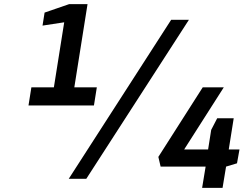

<svg xmlns="http://www.w3.org/2000/svg" viewBox="-20 -866 1192 930"><path d="M313 0 809 -770H895L398 0ZM959 44 976 -59H758L747 -106L962 -443H1064L872 -142H988L1003 -237L1032 -293H1112L1088 -142H1140L1128 -75L1075 -59L1058 44ZM227 -355 291 -758 186 -742 196 -805 315 -846H404L326 -355ZM118 -355 132 -443H449L435 -355Z"/></svg>

Font: Exo Thin SemiBold
Style: Italic
Weight: 600
Italic angle: -9°
Version: Version 2.000